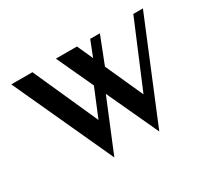

<svg xmlns="http://www.w3.org/2000/svg" viewBox="-138 -963 1340 1217"><g transform="rotate(-30 532.5 -354.5)"><path d="M713.7 9.9 376.9 -717.6H531.1L755.8 -219.4L707.6 -155.2L943.6 -717.6H1013.9ZM384.8 9.9 50.7 -717.6H205.2L430.7 -214.4L379.1 -155.4L544.8 -556.5L570.3 -440.9ZM582.2 -419 556.4 -535.1 628.2 -717.6H699Z"/></g></svg>

Font: Russolo 10pt ExtraLight
Style: Regular
Weight: 200
Designer: Micah Stupak-Hahn
Version: Version 1.000